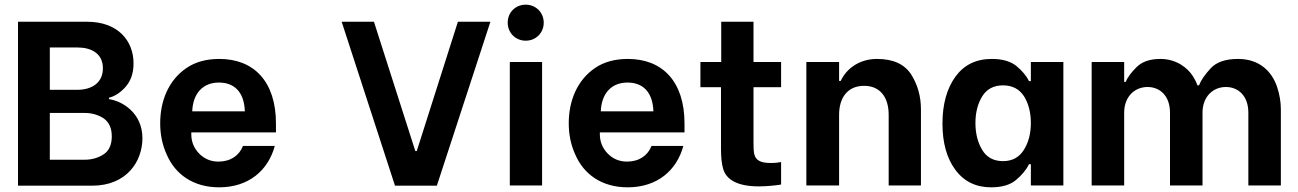

<svg xmlns="http://www.w3.org/2000/svg" viewBox="-20 -793 5551 821"><path d="M57 1H374C522 1 589 -103 589 -202C589 -310 503 -361 446 -369V-375C473 -382 498 -399 519 -424C540 -449 551 -481 551 -522C551 -618 485 -700 353 -700H57ZM193 -409V-590H311C371 -590 420 -564 420 -501C420 -437 370 -409 311 -409ZM193 -110V-310H342C373 -310 400 -302 423 -287C446 -271 458 -245 458 -210C458 -174 446 -148 423 -133C400 -118 373 -110 342 -110Z M917 8C1044 8 1127 -65 1155 -169H1019C1003 -128 966 -102 914 -102C881 -102 853 -114 831 -137C809 -160 798 -187 798 -219V-227H1160V-265C1160 -444 1066 -541 918 -541C862 -541 815 -528 777 -502C701 -450 665 -362 665 -266C665 -218 674 -173 693 -132C729 -48 806 8 917 8ZM802 -317C805 -393 847 -440 916 -440C981 -440 1024 -401 1027 -317Z M1669 1H1848L2077 -700H1938L1762 -147H1756L1579 -700H1441Z M2228 -619C2272 -619 2305 -653 2305 -696C2305 -739 2272 -773 2228 -773C2184 -773 2151 -740 2151 -696C2151 -653 2184 -619 2228 -619ZM2160 0H2298V-528H2160Z M2664 8C2791 8 2874 -65 2902 -169H2766C2750 -128 2713 -102 2661 -102C2628 -102 2600 -114 2578 -137C2556 -160 2545 -187 2545 -219V-227H2907V-265C2907 -444 2813 -541 2665 -541C2609 -541 2562 -528 2524 -502C2448 -450 2412 -362 2412 -266C2412 -218 2421 -173 2440 -132C2476 -48 2553 8 2664 8ZM2549 -317C2552 -393 2594 -440 2663 -440C2728 -440 2771 -401 2774 -317Z M3320 -420V-528H3202V-700H3064V-528H2975V-420H3063V-155C3063 -121 3066 -93 3072 -72C3084 -28 3128 4 3225 4C3261 4 3305 -1 3320 -4V-100C3305 -97 3291 -96 3277 -96C3253 -96 3236 -99 3225 -106C3204 -119 3202 -138 3202 -185V-420Z M3428 0H3568V-302C3568 -375 3604 -426 3675 -426C3742 -426 3780 -379 3780 -302V0H3918V-325C3918 -381 3904 -431 3876 -475C3847 -519 3799 -541 3730 -541C3654 -541 3599 -499 3575 -447H3568V-528H3428Z M4218 8C4263 8 4299 -2 4324 -23C4349 -44 4368 -66 4380 -91H4388V0H4527V-528H4388V-446H4380C4369 -469 4351 -490 4326 -511C4301 -531 4266 -541 4221 -541C4154 -541 4103 -516 4066 -466C4029 -415 4010 -348 4010 -265C4010 -183 4028 -117 4065 -67C4102 -17 4153 8 4218 8ZM4269 -104C4229 -104 4199 -120 4180 -152C4161 -183 4151 -222 4151 -267C4151 -312 4161 -350 4180 -381C4199 -412 4229 -428 4269 -428C4309 -428 4339 -412 4359 -381C4378 -350 4388 -312 4388 -267C4388 -222 4378 -184 4358 -152C4338 -120 4308 -104 4269 -104Z M4648 0H4787V-311C4787 -380 4832 -421 4887 -421C4940 -421 4983 -383 4983 -311V0H5122V-311C5122 -380 5167 -421 5222 -421C5275 -421 5318 -383 5318 -311V0H5457V-325C5457 -356 5452 -388 5441 -421C5419 -487 5366 -541 5274 -541C5221 -541 5182 -528 5157 -501C5132 -474 5115 -449 5107 -428H5100C5098 -436 5092 -449 5081 -467C5059 -502 5011 -541 4942 -541C4897 -541 4863 -529 4840 -506C4817 -483 4801 -462 4794 -443H4787V-528H4648Z"/></svg>

Font: Be Vietnam
Style: Bold
Weight: 700
Designer: Gabriel Lam
Foundry: TypeRant
Version: Version 4.000